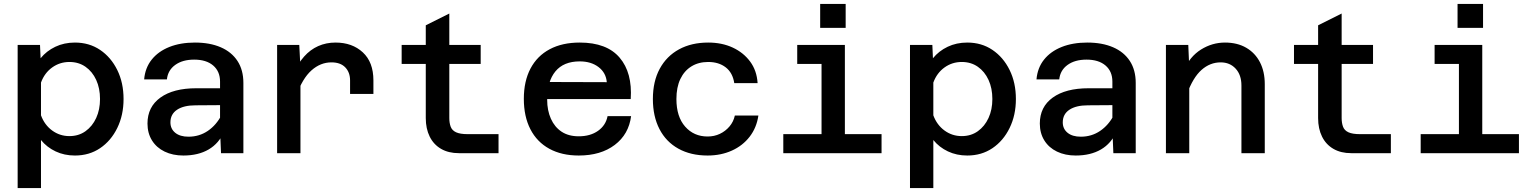

<svg xmlns="http://www.w3.org/2000/svg" viewBox="-20 -781 7840 979"><path d="M362 -564Q435 -564 490.5 -526.5Q546 -489 578 -424Q610 -359 610 -276Q610 -194 578 -128.5Q546 -63 490.5 -25.5Q435 12 362 12Q308 12 263.5 -9Q219 -30 189 -67V178H70V-552H184L187 -484Q217 -521 262 -542.5Q307 -564 362 -564ZM334 -87Q381 -87 416 -112Q451 -137 470.5 -179.5Q490 -222 490 -276Q490 -331 470.5 -373.5Q451 -416 416 -440.5Q381 -465 334 -465Q285 -465 246 -437Q207 -409 189 -360V-193Q207 -144 246 -115.5Q285 -87 334 -87Z M1107 0 1102 -117V-365Q1102 -417 1067 -447Q1032 -477 970 -477Q911 -477 873.5 -450Q836 -423 831 -376H715Q720 -435 753.5 -477Q787 -519 843.5 -541.5Q900 -564 974 -564Q1050 -564 1105.5 -540Q1161 -516 1191 -470Q1221 -424 1221 -358V0ZM915 12Q861 12 819.5 -8Q778 -28 755 -65Q732 -102 732 -151Q732 -236 798 -283.5Q864 -331 981 -331H1116V-245L977 -244Q917 -244 883 -221.5Q849 -199 849 -157Q849 -124 873.5 -104Q898 -84 941 -84Q996 -84 1039.5 -113.5Q1083 -143 1110 -195L1123 -111Q1097 -50 1044 -19Q991 12 915 12Z M1765 -302V-371Q1765 -412 1740.5 -437.5Q1716 -463 1670 -463Q1614 -463 1568 -422Q1522 -381 1491 -293L1476 -405Q1499 -457 1530.5 -492.5Q1562 -528 1602.5 -546Q1643 -564 1691 -564Q1776 -564 1830 -514Q1884 -464 1884 -371V-302ZM1393 0V-552H1506L1512 -435V0Z M2320 0Q2267 0 2229 -22Q2191 -44 2171 -84.5Q2151 -125 2151 -179V-652L2271 -712V-179Q2271 -154 2278 -135Q2285 -116 2305.5 -106.5Q2326 -97 2365 -97H2522V0ZM2028 -455V-552H2431V-455Z M2931 12Q2844 12 2781 -22.5Q2718 -57 2684.5 -122Q2651 -187 2651 -277Q2651 -367 2685 -431.5Q2719 -496 2783 -530Q2847 -564 2936 -564Q3074 -564 3139.5 -487Q3205 -410 3196 -276H2746L2747 -363L3074 -362Q3070 -410 3032 -439Q2994 -468 2936 -468Q2854 -468 2812 -417Q2770 -366 2770 -272Q2770 -218 2789 -175.5Q2808 -133 2843.5 -109.5Q2879 -86 2931 -86Q2990 -86 3029.5 -114Q3069 -142 3078 -189H3198Q3186 -96 3114.5 -42Q3043 12 2931 12Z M3588 12Q3502 12 3439 -23Q3376 -58 3342.5 -123Q3309 -188 3309 -276Q3309 -366 3344 -430.5Q3379 -495 3442.5 -529.5Q3506 -564 3591 -564Q3661 -564 3716 -538.5Q3771 -513 3805 -467Q3839 -421 3843 -357H3724Q3716 -410 3680.5 -437.5Q3645 -465 3591 -465Q3542 -465 3505.5 -442.5Q3469 -420 3449 -378Q3429 -336 3429 -276Q3429 -186 3473.5 -135.5Q3518 -85 3588 -85Q3622 -85 3650.5 -98.5Q3679 -112 3699.5 -136Q3720 -160 3727 -192H3847Q3838 -130 3802.5 -84Q3767 -38 3711.5 -13Q3656 12 3588 12Z M4169 0V-552H4288V0ZM3974 0V-97H4475V0ZM4045 -455V-552H4228V-455ZM4162 -639V-761H4292V-639Z M4912 -564Q4985 -564 5040.5 -526.5Q5096 -489 5128 -424Q5160 -359 5160 -276Q5160 -194 5128 -128.5Q5096 -63 5040.5 -25.5Q4985 12 4912 12Q4858 12 4813.5 -9Q4769 -30 4739 -67V178H4620V-552H4734L4737 -484Q4767 -521 4812 -542.5Q4857 -564 4912 -564ZM4884 -87Q4931 -87 4966 -112Q5001 -137 5020.5 -179.5Q5040 -222 5040 -276Q5040 -331 5020.5 -373.5Q5001 -416 4966 -440.5Q4931 -465 4884 -465Q4835 -465 4796 -437Q4757 -409 4739 -360V-193Q4757 -144 4796 -115.5Q4835 -87 4884 -87Z M5657 0 5652 -117V-365Q5652 -417 5617 -447Q5582 -477 5520 -477Q5461 -477 5423.5 -450Q5386 -423 5381 -376H5265Q5270 -435 5303.5 -477Q5337 -519 5393.5 -541.5Q5450 -564 5524 -564Q5600 -564 5655.5 -540Q5711 -516 5741 -470Q5771 -424 5771 -358V0ZM5465 12Q5411 12 5369.5 -8Q5328 -28 5305 -65Q5282 -102 5282 -151Q5282 -236 5348 -283.5Q5414 -331 5531 -331H5666V-245L5527 -244Q5467 -244 5433 -221.5Q5399 -199 5399 -157Q5399 -124 5423.5 -104Q5448 -84 5491 -84Q5546 -84 5589.5 -113.5Q5633 -143 5660 -195L5673 -111Q5647 -50 5594 -19Q5541 12 5465 12Z M6310 0V-345Q6310 -399 6280.5 -431Q6251 -463 6204 -463Q6150 -463 6106.5 -424.5Q6063 -386 6032 -301L6014 -420Q6047 -493 6104 -528.5Q6161 -564 6226 -564Q6289 -564 6334.5 -537.5Q6380 -511 6404.5 -463.5Q6429 -416 6429 -352V0ZM5925 0V-552H6039L6044 -436V0Z M6870 0Q6817 0 6779 -22Q6741 -44 6721 -84.5Q6701 -125 6701 -179V-652L6821 -712V-179Q6821 -154 6828 -135Q6835 -116 6855.5 -106.5Q6876 -97 6915 -97H7072V0ZM6578 -455V-552H6981V-455Z M7419 0V-552H7538V0ZM7224 0V-97H7725V0ZM7295 -455V-552H7478V-455ZM7412 -639V-761H7542V-639Z"/></svg>

Font: Azeret Mono Thin Medium
Style: Regular
Weight: 500
Version: Version 1.002